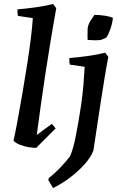

<svg xmlns="http://www.w3.org/2000/svg" viewBox="-20 -732 588 966"><path d="M162 12Q147 12 125 8.5Q103 5 82 -3Q61 -11 48 -24Q57 -64 68.5 -126Q80 -188 92.5 -261Q105 -334 116.5 -407Q128 -480 135.5 -541.5Q143 -603 145 -641L70 -652Q67 -667 68 -685Q108 -688 158.5 -695Q209 -702 247 -712L263 -691Q251 -625 237 -541Q223 -457 209.5 -368Q196 -279 184.5 -197Q173 -115 165 -53L241 -109L260 -86ZM247 214Q241 204 235 194Q229 184 223 174L226 163Q253 143 282.5 112Q312 81 332 55Q348 20 361.5 -48Q375 -116 388 -203Q396 -259 400 -307.5Q404 -356 406 -396L331 -407Q328 -422 329 -440Q369 -443 420 -450Q471 -457 509 -467L525 -446Q516 -400 506 -339Q496 -278 482.5 -190Q469 -102 450 25Q438 58 406 94Q374 130 331.5 162Q289 194 247 214ZM421 -531Q420 -543 420.5 -561.5Q421 -580 421 -590Q424 -611 437.5 -631Q451 -651 455 -657Q483 -657 508 -653Q533 -649 548 -642Q545 -612 534.5 -583.5Q524 -555 515 -543Q505 -537 487 -531Q472 -529 455.5 -529.5Q439 -530 421 -531Z"/></svg>

Font: Labrada SemiBold
Style: Italic
Weight: 600
Italic angle: -7°
Designer: Mercedes Jáuregui
Foundry: Omnibus-Type Team
Version: Version 1.000; ttfautohint (v1.8.4.7-5d5b)